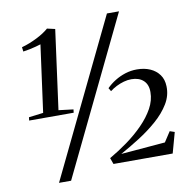

<svg xmlns="http://www.w3.org/2000/svg" viewBox="-92 -906 1046 1049"><g transform="rotate(-10 431.0 -382.0)"><path d="M51.5 -330.5 132 -340.5 182.5 -712Q171 -708.5 155 -704Q139 -699.5 120.5 -695.8Q102 -692 83.5 -689.5L80.5 -714Q103 -720 124.2 -728.5Q145.5 -737 165.5 -747Q185.5 -757 202.5 -768Q219.5 -779 232.5 -790.5L276.5 -780.5L217 -340.5L298.5 -330.5L296.5 -312.5H49.5ZM569.5 -815H636.5L218 51H151ZM462 1 449.5 -33.5Q500 -62.5 549.8 -98.5Q599.5 -134.5 640 -175.8Q680.5 -217 704.8 -261Q729 -305 729 -350.5Q729.5 -392.5 705 -415.2Q680.5 -438 638 -438Q617 -438 595.8 -432Q574.5 -426 554.5 -416Q534.5 -406 518 -393L507 -411.5Q528 -432.5 554.5 -449Q581 -465.5 612 -475.5Q643 -485.5 677 -485.5Q718.5 -485.5 750.2 -471.5Q782 -457.5 801 -431.2Q820 -405 821 -367Q823 -316 795.2 -270.2Q767.5 -224.5 721.2 -184Q675 -143.5 620.2 -108.8Q565.5 -74 513.5 -45.5L759 -66L795.5 -122L822 -113L790.5 1Z"/></g></svg>

Font: Merriweather 120pt
Style: Italic
Weight: 400
Italic angle: -7.8°
Version: Version 2.101